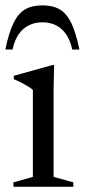

<svg xmlns="http://www.w3.org/2000/svg" viewBox="-26 -716 324 736"><path d="M181.5 -466.5 179.5 -380V-38L255 -17V0H25.5V-17L100 -38V-371.5Q94.5 -376.5 83 -383.8Q71.5 -391 57 -398.5Q42.5 -406 27 -412.5V-425.5L174.5 -466.5ZM136.5 -630.5Q108 -630.5 85 -619.2Q62 -608 46 -585.2Q30 -562.5 22 -526H-5.5Q8 -591.5 26 -628.2Q44 -665 70.5 -680.2Q97 -695.5 136.5 -695.5Q176 -695.5 202.5 -680.2Q229 -665 247 -628.2Q265 -591.5 278.5 -526H251Q243 -562.5 227 -585.2Q211 -608 188.2 -619.2Q165.5 -630.5 136.5 -630.5Z"/></svg>

Font: Newsreader 36pt
Style: Regular
Weight: 400
Designer: Hugues Gentile
Foundry: Production Type
Version: Version 1.003